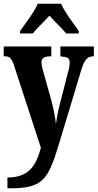

<svg xmlns="http://www.w3.org/2000/svg" viewBox="-22 -786 525 1033"><path d="M86 -619V-606H155C174 -632 218 -672 244 -702C268 -674 317 -628 334 -606H402V-619C376 -657 325 -721 307 -766H181C163 -721 112 -657 86 -619ZM18 169V227H35C207 227 237 180 293 -4L416 -412C432 -465 450 -483 480 -483H483V-536H303V-483L307 -482C339 -480 353 -475 353 -450C353 -434 348 -409 343 -394L295 -206C288 -178 283 -150 279 -118C276 -146 269 -190 256 -239L212 -397C206 -417 201 -435 201 -450C201 -471 214 -483 250 -483H254V-536H-2V-483H3C28 -483 39 -476 53 -435L198 9C172 105 134 169 18 169Z"/></svg>

Font: Noto Serif Tamil ExtraCondensed ExtraBold
Style: Regular
Weight: 800
Width: 2
Designer: Indian Type Foundry, Tom Grace, and the Monotype Design Team
Foundry: Monotype Imaging Inc.
Version: Version 2.004